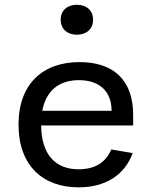

<svg xmlns="http://www.w3.org/2000/svg" viewBox="-20 -792 660 824"><path d="M59.5 -257.5C59.5 -81 164 12 317.5 12C430.5 12 514.5 -39 549.5 -135L457.5 -150.5C433 -92 383.5 -65.5 318 -65.5C217.5 -65.5 158 -128.5 156.5 -253.5H551.5V-298.5C551.5 -449.5 466.5 -525.5 321 -525.5C163 -525.5 59.5 -431 59.5 -257.5ZM310 -643C351 -643 379.5 -667.5 379.5 -707.5C379.5 -747.5 351 -771.5 310 -771.5C269 -771.5 240.5 -747.5 240.5 -707.5C240.5 -667.5 269 -643 310 -643ZM161.5 -316.5C178 -403.5 234 -448 318 -448C398.5 -448 458.5 -408 459 -316.5Z"/></svg>

Font: Monaspace Neon
Style: Regular
Weight: 400
Designer: Riley Cran & the Lettermatic Team
Foundry: Lettermatic
Version: Version 1.200 (Monaspace Neon)